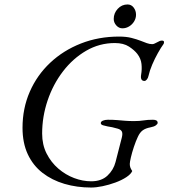

<svg xmlns="http://www.w3.org/2000/svg" viewBox="-20 -827 756 861"><path d="M389 14Q325 14 269 -2.5Q213 -19 170.5 -52Q128 -85 104.5 -135.5Q81 -186 81 -254Q81 -341 113.5 -415.5Q146 -490 205 -545.5Q264 -601 343 -632Q422 -663 514 -663Q546 -663 569.5 -657Q593 -651 611 -644Q626 -638 638.5 -633.5Q651 -629 663 -629Q668 -629 674 -632Q680 -635 686 -638Q691 -641 696 -643Q701 -645 706 -645Q715 -645 715.5 -639Q716 -633 713 -629Q702 -614 688 -589Q674 -564 662.5 -537Q651 -510 646 -487Q644 -477 638.5 -470.5Q633 -464 628 -464Q608 -464 613 -493Q617 -516 614.5 -540Q612 -564 596 -585Q583 -602 558.5 -618Q534 -634 495 -634Q426 -634 366.5 -599.5Q307 -565 262.5 -507Q218 -449 193.5 -376.5Q169 -304 169 -228Q169 -178 189 -138.5Q209 -99 241.5 -71Q274 -43 312.5 -28.5Q351 -14 389 -14Q435 -14 462 -39.5Q489 -65 498 -100L526 -209Q531 -228 526.5 -237Q522 -246 508 -250Q495 -254 483 -256.5Q471 -259 463 -260Q453 -262 442.5 -265Q432 -268 432 -275Q432 -282 441.5 -286Q451 -290 464 -290Q487 -290 505 -288.5Q523 -287 540.5 -285.5Q558 -284 581 -284Q606 -284 623.5 -287Q641 -290 666 -290Q687 -290 687 -276Q687 -271 679 -265Q671 -259 655 -256Q633 -252 620 -242.5Q607 -233 598 -213Q589 -194 580.5 -168.5Q572 -143 567 -121.5Q562 -100 562 -92Q562 -83 564.5 -76Q567 -69 573 -60Q567 -46 546.5 -32.5Q526 -19 497.5 -8.5Q469 2 440 8Q411 14 389 14ZM529 -700Q513 -700 501.5 -713Q490 -726 490 -742Q490 -768 508 -787.5Q526 -807 552 -807Q569 -807 579.5 -793Q590 -779 590 -761Q590 -745 581.5 -731Q573 -717 559 -708.5Q545 -700 529 -700Z"/></svg>

Font: EB Garamond
Style: Italic
Weight: 400
Italic angle: -17.2°
Designer: Georg Duffner and Octavio Pardo
Foundry: Georg Duffner
Version: Version 1.001